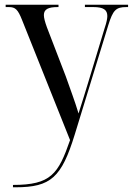

<svg xmlns="http://www.w3.org/2000/svg" viewBox="-20 -556 563 814"><path d="M35 228V238H46C196 238 241 196 297 14L439 -449C459 -513 471 -526 516 -526H523V-536H340V-526H376C419 -526 435 -514 435 -488C435 -478 432 -461 424 -438L355 -210C343 -171 328 -121 313 -75C296 -131 280 -172 259 -232L179 -440C171 -462 166 -480 166 -492C166 -517 185 -526 224 -526H228V-536H4V-526H18C45 -526 56 -516 74 -470L277 38C227 182 196 228 35 228Z"/></svg>

Font: Noto Serif Display SemiCondensed
Style: Regular
Weight: 400
Width: 4
Designer: Monotype Design Team
Foundry: Monotype Imaging Inc.
Version: Version 2.009